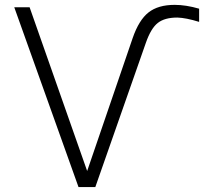

<svg xmlns="http://www.w3.org/2000/svg" viewBox="-20 -761 861 782"><path d="M38.1 -731.4H100.6L335 -64.5L520.5 -606.4Q545.9 -679.7 585 -710.4Q624 -741.2 691.4 -741.2Q737.3 -741.2 791 -725.6V-671.9Q737.3 -688.5 702.1 -689.5Q650.4 -689.5 622.6 -667.5Q594.7 -645.5 574.2 -586.9L368.2 1H299.8Z"/></svg>

Font: Gen Shin Gothic Light
Style: Regular
Weight: 200
Designer: [Source Han Sans]
Ryoko NISHIZUKA  (kana & ideographs); Paul D. Hunt (Latin, Greek & Cyrillic); Wenlong ZHANG  (bopomofo
Version: Version 1.002.20150607